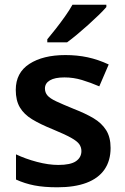

<svg xmlns="http://www.w3.org/2000/svg" viewBox="-20 -786 530 816"><path d="M450 -157Q450 -103 424 -65.5Q398 -28 347.5 -9Q297 10 224 10Q167 10 126 2Q85 -6 48 -23V-130Q88 -111 137 -98Q186 -85 228 -85Q280 -85 303 -101Q326 -117 326 -144Q326 -160 317 -173Q308 -186 282 -200.5Q256 -215 203 -237Q151 -258 116.5 -279Q82 -300 64.5 -329.5Q47 -359 47 -404Q47 -477 105 -514.5Q163 -552 258 -552Q308 -552 352.5 -542.5Q397 -533 442 -512L402 -419Q365 -435 328.5 -446Q292 -457 254 -457Q213 -457 192 -444.5Q171 -432 171 -410Q171 -393 181.5 -380.5Q192 -368 218.5 -355.5Q245 -343 294 -323Q343 -304 377.5 -283.5Q412 -263 431 -233Q450 -203 450 -157ZM432 -756Q420 -742 399.5 -722Q379 -702 354.5 -680Q330 -658 306.5 -638.5Q283 -619 265 -606H181V-619Q197 -638 217 -663.5Q237 -689 256.5 -716.5Q276 -744 288 -766H432Z"/></svg>

Font: Noto Sans Hebrew SemiBold
Style: Regular
Weight: 600
Designer: Monotype Design Team
Foundry: Monotype Imaging Inc.
Version: Version 2.003